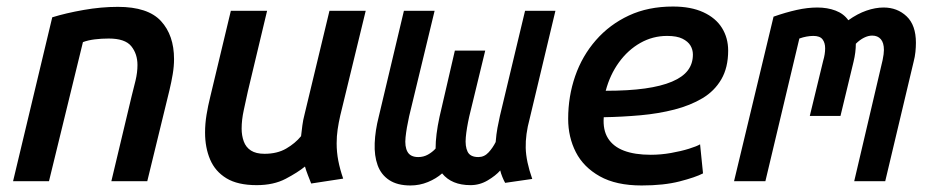

<svg xmlns="http://www.w3.org/2000/svg" viewBox="-20 -555 2840 588"><path d="M20 0 140 -502Q182 -515 236 -524.5Q290 -534 341 -534Q433 -534 473 -490.5Q513 -447 513 -374Q513 -352 509 -328Q505 -304 499 -279L431 0H321L383 -260Q389 -283 395 -308Q401 -333 401 -356Q401 -390 382 -413.5Q363 -437 313 -437Q291 -437 270.5 -434.5Q250 -432 234 -426L130 0Z M766 12Q708 12 673.5 -9Q639 -30 623.5 -66.5Q608 -103 608 -149Q608 -176 612.5 -203.5Q617 -231 624 -259L687 -522H798L739 -275Q733 -247 726.5 -217.5Q720 -188 720 -161Q720 -140 726.5 -122Q733 -104 748.5 -94Q764 -84 790 -84Q829 -84 856.5 -100Q884 -116 902 -138Q904 -155 906 -171Q908 -187 913 -206L989 -522H1100L1022 -201Q1017 -179 1014 -158.5Q1011 -138 1011 -116Q1011 -89 1016 -63Q1021 -37 1031 -8L933 7Q929 -3 923 -18.5Q917 -34 914 -45Q892 -27 855 -7.5Q818 12 766 12Z M1237 13Q1197 13 1172 -3.5Q1147 -20 1136.5 -49Q1126 -78 1127.5 -116.5Q1129 -155 1140 -198L1217 -522H1311L1233 -199Q1225 -163 1222 -134.5Q1219 -106 1228 -90Q1237 -74 1261 -74Q1277 -74 1290.5 -81.5Q1304 -89 1314 -100Q1314 -121 1317 -145Q1320 -169 1326 -197L1373 -400H1466L1417 -198Q1409 -162 1406.5 -134.5Q1404 -107 1412 -90.5Q1420 -74 1445 -74Q1463 -74 1476 -88Q1489 -102 1498 -120Q1500 -145 1503.5 -163.5Q1507 -182 1511 -200L1588 -522H1681L1602 -191Q1589 -143 1590 -102Q1591 -61 1610 -7L1527 5Q1523 -2 1518.5 -13Q1514 -24 1512 -33Q1498 -17 1473.5 -2.5Q1449 12 1421 12Q1363 12 1334 -24Q1316 -8 1290.5 2.5Q1265 13 1237 13Z M1945 13Q1867 13 1817 -15Q1767 -43 1743.5 -89Q1720 -135 1720 -191Q1720 -260 1741.5 -322Q1763 -384 1805 -432Q1847 -480 1906 -507.5Q1965 -535 2041 -535Q2096 -535 2134 -517.5Q2172 -500 2191 -469.5Q2210 -439 2210 -400Q2210 -348 2189 -312Q2168 -276 2131 -254Q2094 -232 2045.5 -219.5Q1997 -207 1941.5 -202Q1886 -197 1829 -196Q1826 -157 1842 -131.5Q1858 -106 1891 -93.5Q1924 -81 1973 -81Q2004 -81 2035 -86.5Q2066 -92 2090 -99.5Q2114 -107 2124 -113L2133 -24Q2110 -12 2061.5 0.5Q2013 13 1945 13ZM1835 -277Q1905 -277 1955 -284Q2005 -291 2038 -305Q2071 -319 2086.5 -339.5Q2102 -360 2102 -388Q2102 -403 2094.5 -415.5Q2087 -428 2070 -436.5Q2053 -445 2023 -445Q1979 -445 1941 -423.5Q1903 -402 1875.5 -364Q1848 -326 1835 -277Z M2228 0 2349 -504Q2386 -517 2419.5 -524.5Q2453 -532 2483 -532Q2514 -532 2539 -522.5Q2564 -513 2578 -493Q2606 -513 2633.5 -522.5Q2661 -532 2686 -532Q2728 -532 2756.5 -505Q2785 -478 2785 -424Q2785 -411 2783.5 -396Q2782 -381 2778 -366L2691 0H2596L2683 -371Q2685 -380 2686 -388.5Q2687 -397 2687 -402Q2687 -424 2677.5 -435Q2668 -446 2651 -446Q2639 -446 2626 -439.5Q2613 -433 2601 -421Q2601 -395 2594 -366L2554 -200H2460L2501 -369Q2504 -379 2505.5 -388.5Q2507 -398 2507 -407Q2507 -424 2499 -434.5Q2491 -445 2471 -445Q2461 -445 2450 -443Q2439 -441 2428 -437L2324 0Z"/></svg>

Font: Ubuntu Sans Mono Medium
Style: Italic
Weight: 500
Italic angle: -13.5°
Monospace: yes
Designer: Dalton Maag Ltd
Foundry: Dalton Maag Ltd
Version: Version 1.006